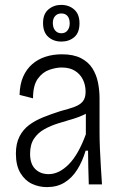

<svg xmlns="http://www.w3.org/2000/svg" viewBox="-20 -754 498 785"><path d="M172 11Q139 11 110.5 -2.5Q82 -16 63.5 -46.5Q45 -77 45 -126Q45 -167 59.5 -195.5Q74 -224 98.5 -242.5Q123 -261 156.5 -274.5Q190 -288 228 -300Q263 -309 285.5 -317.5Q308 -326 319 -340Q330 -354 330 -379Q330 -406 319 -428.5Q308 -451 286.5 -464.5Q265 -478 232 -478Q209 -478 181.5 -468.5Q154 -459 134.5 -432Q115 -405 115 -352L60 -366Q61 -409 74.5 -440Q88 -471 111.5 -491.5Q135 -512 166 -522Q197 -532 233 -532Q280 -532 310.5 -516.5Q341 -501 357.5 -475Q374 -449 380.5 -417Q387 -385 387 -352V-213Q387 -185 388.5 -146.5Q390 -108 392.5 -69.5Q395 -31 397 0H343Q342 -35 341 -70Q340 -105 340 -138H330Q317 -94 295.5 -60Q274 -26 243.5 -7.5Q213 11 172 11ZM179 -42Q200 -42 220.5 -52Q241 -62 261 -82Q281 -102 298.5 -133Q316 -164 331 -205V-309L360 -318Q351 -299 328.5 -287.5Q306 -276 277 -267.5Q248 -259 217.5 -249.5Q187 -240 161 -225.5Q135 -211 119 -187Q103 -163 103 -125Q103 -84 124 -63Q145 -42 179 -42ZM231 -584Q199 -584 177.5 -603Q156 -622 156 -660Q156 -697 178 -715.5Q200 -734 230 -734Q262 -734 283.5 -715Q305 -696 305 -659Q305 -620 283.5 -602Q262 -584 231 -584ZM231 -618Q247 -618 256 -629.5Q265 -641 265 -658Q265 -678 256 -688.5Q247 -699 231 -699Q215 -699 205.5 -688.5Q196 -678 196 -660Q196 -641 205.5 -629.5Q215 -618 231 -618Z"/></svg>

Font: Bricolage Grotesque SemiCondensed ExtraLight
Style: Regular
Weight: 250
Width: 4
Designer: Mathieu Triay
Foundry: Atelier Triay
Version: Version 1.000;gftools[0.9.30]